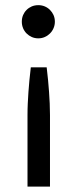

<svg xmlns="http://www.w3.org/2000/svg" viewBox="-20 -534 292 726"><path d="M84 171.5H169V-99C169 -114 168.7 -128.6 168 -142.8C167.3 -156.9 166.5 -171.2 165.5 -185.8C164.5 -200.2 163.2 -215.2 161.8 -230.5C160.2 -245.8 158.5 -262.2 156.5 -279.5H96.5C94.5 -262.2 92.8 -245.8 91.2 -230.5C89.8 -215.2 88.5 -200.2 87.5 -185.8C86.5 -171.2 85.7 -156.9 85 -142.8C84.3 -128.6 84 -114 84 -99ZM62.5 -452C62.5 -443.3 64.1 -435.2 67.2 -427.5C70.4 -419.8 74.8 -413.2 80.5 -407.5C86.2 -401.8 92.8 -397.3 100.2 -394C107.8 -390.7 116 -389 125 -389C133.7 -389 141.8 -390.7 149.2 -394C156.8 -397.3 163.3 -401.8 169 -407.5C174.7 -413.2 179.2 -419.8 182.5 -427.5C185.8 -435.2 187.5 -443.3 187.5 -452C187.5 -461 185.8 -469.2 182.5 -476.8C179.2 -484.2 174.7 -490.8 169 -496.5C163.3 -502.2 156.8 -506.6 149.2 -509.8C141.8 -512.9 133.7 -514.5 125 -514.5C116 -514.5 107.8 -512.9 100.2 -509.8C92.8 -506.6 86.2 -502.2 80.5 -496.5C74.8 -490.8 70.4 -484.2 67.2 -476.8C64.1 -469.2 62.5 -461 62.5 -452Z"/></svg>

Font: LatoLatin
Style: Regular
Weight: 400
Designer: Lukasz Dziedzic with Adam Twardoch and Botio Nikoltchev
Foundry: tyPoland Lukasz Dziedzic
Version: Version 2.015; 2015-08-06; http://www.latofonts.com/